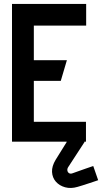

<svg xmlns="http://www.w3.org/2000/svg" viewBox="-20 -720 519 976"><path d="M409 -7H319V2L263 92Q243 125 244.5 154Q246 183 264 203.5Q282 224 311 232Q340 240 374 230Q382 228 399 222.5Q416 217 434.5 211Q453 205 466 200.5Q479 196 479 196L454 124Q454 124 442 128Q430 132 413 138Q396 144 379 150Q362 156 351 160Q339 165 331.5 160.5Q324 156 322.5 147Q321 138 327 129L409 3ZM41 0H417V-101H152V-309H289L320 -414H152V-590H418V-700H41Z"/></svg>

Font: Advent Pro Expanded
Style: Bold
Weight: 700
Width: 7
Designer: VivaRado, Andreas Kalpakidis
Foundry: VivaRado, Andreas Kalpakidis
Version: Version 3.000